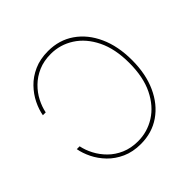

<svg xmlns="http://www.w3.org/2000/svg" viewBox="-188 -909 1091 1091"><g transform="rotate(-45 358.0 -363.5)"><path d="M345.2 9.8Q281.2 9.8 232.2 -12.5Q183.1 -34.7 148.7 -70.3Q114.3 -106 94 -147.5Q73.7 -189 66.9 -227.5H89.8Q97.2 -190.4 116.9 -152.6Q136.7 -114.7 168.5 -83Q200.2 -51.3 244.6 -32Q289.1 -12.7 345.2 -12.7Q419.9 -12.7 483.6 -52.7Q547.4 -92.8 585.9 -170.9Q624.5 -249 624.5 -363.3Q624.5 -476.6 585.9 -554.9Q547.4 -633.3 483.6 -674.1Q419.9 -714.8 345.2 -714.8Q288.6 -714.8 244.4 -695.6Q200.2 -676.3 168.2 -644.8Q136.2 -613.3 116.7 -575.4Q97.2 -537.6 89.8 -500H66.9Q73.7 -539.1 94 -580.6Q114.3 -622.1 148.7 -657.7Q183.1 -693.4 232.2 -715.3Q281.2 -737.3 345.2 -737.3Q435.1 -737.3 502.9 -690.2Q570.8 -643.1 608.9 -559.1Q647 -475.1 647 -363.3Q647 -252 608.9 -168Q570.8 -84 502.9 -37.1Q435.1 9.8 345.2 9.8Z"/></g></svg>

Font: Inter 16pt Thin
Style: Regular
Weight: 250
Version: Version 4.001;git-66647c0bb